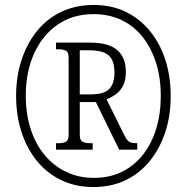

<svg xmlns="http://www.w3.org/2000/svg" viewBox="-20 -745 753 775"><path d="M357 10Q285 10 227 -18Q169 -46 128.5 -96Q88 -146 66.5 -213Q45 -280 45 -358Q45 -436 67 -503Q89 -570 129.5 -620Q170 -670 228 -697.5Q286 -725 358 -725Q430 -725 487 -697.5Q544 -670 585 -620Q626 -570 647.5 -503Q669 -436 669 -358Q669 -278 647 -211.5Q625 -145 584.5 -95Q544 -45 486.5 -17.5Q429 10 357 10ZM359 -27Q422 -27 472 -51.5Q522 -76 557 -120.5Q592 -165 610.5 -225.5Q629 -286 629 -358Q629 -431 610 -491Q591 -551 556 -595.5Q521 -640 470.5 -664Q420 -688 358 -688Q274 -688 212.5 -645.5Q151 -603 117.5 -528.5Q84 -454 84 -359Q84 -286 103.5 -225Q123 -164 159.5 -120Q196 -76 246.5 -51.5Q297 -27 359 -27ZM206 -141V-167H216Q236 -167 246.5 -173Q257 -179 257 -201V-511Q257 -534 246.5 -540Q236 -546 216 -546H206V-573H344Q418 -573 453 -543Q488 -513 488 -455Q488 -420 476.5 -398.5Q465 -377 447.5 -364.5Q430 -352 410 -344L485 -193Q494 -177 503 -172Q512 -167 534 -167V-141H461L367 -333H302V-201Q302 -179 313 -173Q324 -167 343 -167H354V-141ZM345 -364Q400 -364 421 -386Q442 -408 442 -452Q442 -501 418.5 -521.5Q395 -542 340 -542H302V-364Z"/></svg>

Font: Noto Serif Ethiopic Condensed Light
Style: Regular
Weight: 300
Width: 3
Designer: Monotype Design Team
Foundry: Monotype Imaging Inc.
Version: Version 2.102